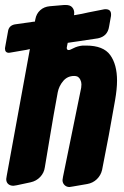

<svg xmlns="http://www.w3.org/2000/svg" viewBox="-58 -751 498 771"><path d="M212 -570Q210 -562 210 -559Q210 -550 218 -550Q223 -550 236 -557Q253 -566 274 -568H288Q357 -568 384.5 -530Q412 -492 412 -427Q412 -394 404 -348Q392 -278 379 -208.5Q366 -139 352 -69Q347 -47 331 -31.5Q315 -16 292 -12L234 -2Q224 0 221 0Q209 0 201 -8Q193 -16 193 -28Q193 -31 195 -41L265 -384Q269 -399 269 -412Q269 -422 264.5 -431Q260 -440 252 -444Q246 -446 240 -446Q213 -446 196 -426Q179 -406 174 -381Q156 -284 143 -204.5Q130 -125 122 -79Q119 -57 103.5 -40.5Q88 -24 65 -19L9 -7Q-1 -5 -4 -5Q-17 -5 -25 -12Q-33 -19 -33 -32Q-33 -35 -31 -45L62 -554Q57 -553 49 -551L-15 -540Q-17 -540 -18.5 -539.5Q-20 -539 -22 -539Q-38 -539 -38 -556Q-38 -557 -37.5 -560.5Q-37 -564 -36 -569L-26 -624Q-23 -648 1 -653L71 -663Q75 -664 82 -664L84 -674Q88 -696 103.5 -710Q119 -724 142 -726L200 -731H206Q224 -731 232 -721.5Q240 -712 240 -700Q240 -693 239 -690L246 -691Q259 -693 271 -695.5Q283 -698 296 -701L357 -713Q360 -714 366 -714Q388 -714 388 -693Q388 -686 387 -683L380 -644Q374 -605 335 -597L255 -585Q244 -583 234 -582Q224 -581 214 -579Z"/></svg>

Font: Bangerz 2
Style: Regular
Weight: 400
Designer: vernon adams
Foundry: Vernon Adams
Version: Version 2.10;December 28, 2023;FontCreator 13.0.0.2683 64-bi